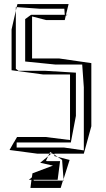

<svg xmlns="http://www.w3.org/2000/svg" viewBox="-20 -742 523 946"><path d="M37 -396 193 -375H325V-52L204 -67H64L49 -41L47 -40H48L27 -3L163 15H393L430 -120V-431L271 -454H138V-661L208 -643H299L304 -665L313 -669H305L318 -722H66L62 -707L175 -699H297L299 -669H133L104 -648V-439L253 -424H385L393 -312V-1L296 -15H64H62V-40H329L354 -171V-384L205 -393H71L58 -403V-689L37 -597ZM58 -707H62L58 -689ZM145 144H264L276 52H210L207 49L217 28L178 60L241 74L140 112L137 132L122 144H135L130 184H279L290 148H147ZM286 46 293 141 323 46 264 31ZM227 7 236 12 217 28ZM248 0 247 -2 241 8 236 12 248 20ZM264 31 248 27V20ZM293 148H290L293 141ZM256 78 248 76Z"/></svg>

Font: Quebrada
Style: Regular
Weight: 400
Designer: deFharo
Foundry: deFharo
Version: Version 1.034 2012